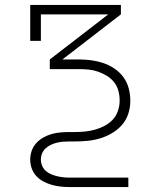

<svg xmlns="http://www.w3.org/2000/svg" viewBox="-20 -550 640 775"><path d="M260 205Q242 205 224 203Q206 201 188.5 196Q171 191 155 182.5Q139 174 126.5 160.5Q114 147 108 129.5Q102 112 102 94Q102 76 108 58.5Q114 41 126.5 27.5Q139 14 155 5Q171 -4 188.5 -9Q206 -14 224 -15.5Q242 -17 260 -17H280Q301 -17 322 -19Q343 -21 363 -26.5Q383 -32 402 -42Q421 -52 435 -67Q449 -82 456 -102.5Q463 -123 463 -144Q463 -144 463 -144Q463 -144 463 -144Q463 -164 458 -183Q453 -202 441 -217.5Q429 -233 412 -243.5Q395 -254 376.5 -260.5Q358 -267 339 -269Q320 -271 300 -271H181V-310L417 -492H145V-385H102V-530H468V-492L232 -310H300Q325 -310 350 -306.5Q375 -303 398.5 -295Q422 -287 443 -272.5Q464 -258 478.5 -238Q493 -218 499.5 -193.5Q506 -169 506 -144H484H506Q506 -144 506 -144Q506 -144 506 -144V-143Q506 -143 506 -143Q506 -143 506 -143Q506 -117 498 -91.5Q490 -66 472.5 -46Q455 -26 432 -12.5Q409 1 384 8.5Q359 16 333 18.5Q307 21 280 21H260Q248 21 235 22Q222 23 209.5 26Q197 29 185.5 34.5Q174 40 164.5 48.5Q155 57 150 69Q145 81 145 94Q145 107 150 119Q155 131 164.5 139.5Q174 148 185.5 153Q197 158 209.5 161Q222 164 235 165.5Q248 167 260 167H498V205Z"/></svg>

Font: Iosevka Curly Slab XLtEx
Style: Regular
Weight: 200
Width: 7
Monospace: yes
Designer: Belleve Invis
Foundry: Belleve Invis
Version: Version 11.1.0; ttfautohint (v1.8.3)